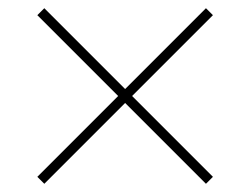

<svg xmlns="http://www.w3.org/2000/svg" viewBox="-20 -587 610 468"><path d="M482 -567 499 -550 302 -353 499 -156 482 -139 285 -336 88 -139 71 -156 268 -353 71 -550 88 -567 285 -370Z"/></svg>

Font: Noto Sans UI Thin
Style: Regular
Weight: 250
Designer: Monotype Design Team
Foundry: Monotype Imaging Inc.
Version: Version 1.901